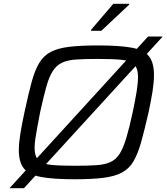

<svg xmlns="http://www.w3.org/2000/svg" viewBox="-20 -935 879 1010"><path d="M30 55 759 -743H836L106 55ZM373 8Q260 8 196 -4Q132 -16 105.5 -49Q79 -82 79 -146Q79 -182 87 -231.5Q95 -281 109 -346Q129 -439 146 -502Q163 -565 186.5 -604Q210 -643 248 -662.5Q286 -682 346 -689Q406 -696 496 -696Q610 -696 674 -684Q738 -672 764 -638.5Q790 -605 790 -540Q790 -503 782.5 -455Q775 -407 761 -342Q740 -250 722.5 -187.5Q705 -125 682 -86Q659 -47 621 -27Q583 -7 523.5 0.5Q464 8 373 8ZM374 -63Q441 -63 486.5 -66Q532 -69 561 -82.5Q590 -96 609 -125.5Q628 -155 644 -208Q660 -261 678 -344Q691 -406 698.5 -451.5Q706 -497 706 -530Q706 -576 685.5 -596Q665 -616 619 -620.5Q573 -625 495 -625Q426 -625 381 -622Q336 -619 307 -605.5Q278 -592 258.5 -562.5Q239 -533 224 -480Q209 -427 191 -344Q183 -302 176.5 -267.5Q170 -233 166 -205.5Q162 -178 162 -157Q162 -112 183 -92Q204 -72 250.5 -67.5Q297 -63 374 -63ZM459 -773V-778L576 -915H659V-910L513 -773Z"/></svg>

Font: Saira Expanded
Style: Italic
Weight: 400
Width: 7
Italic angle: -12°
Designer: Hector Gatti with collaboration of the Omnibus-Type team
Foundry: Omnibus-Type
Version: Version 1.101